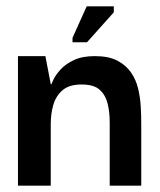

<svg xmlns="http://www.w3.org/2000/svg" viewBox="-20 -589 506 609"><path d="M37 0V-411H124L141 -322H143Q144 -325 150.5 -338.5Q157 -352 172.5 -369Q188 -386 214.5 -398.5Q241 -411 281 -411Q325 -411 352.5 -396.5Q380 -382 396 -358.5Q412 -335 418.5 -306.5Q425 -278 426.5 -250Q428 -222 428 -199V0H328V-200Q328 -233 321.5 -260Q315 -287 296.5 -304Q278 -321 239 -321Q199 -321 178 -302.5Q157 -284 149 -256Q141 -228 141 -196V0ZM256 -455H210V-469L255 -569H341V-550Z"/></svg>

Font: Darker Grotesque
Style: Bold
Weight: 700
Designer: Gabriel Lam
Foundry: TypeRant
Version: Version 1.000;gftools[0.9.28]